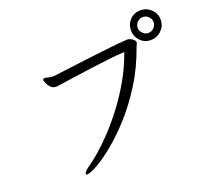

<svg xmlns="http://www.w3.org/2000/svg" viewBox="-138 -976 1277 1178"><g transform="rotate(-20 500.0 -387.5)"><path d="M987 -708Q987 -668 958 -639.5Q929 -611 888 -611Q848 -611 820.5 -639.5Q793 -668 793 -708Q793 -749 820.5 -777Q848 -805 888 -805Q929 -805 958 -777Q987 -749 987 -708ZM941 -708Q941 -730 925.5 -745.5Q910 -761 888 -761Q868 -761 852.5 -745.5Q837 -730 837 -708Q837 -689 852.5 -673Q868 -657 888 -657Q910 -657 925.5 -673Q941 -689 941 -708ZM254 -607Q305 -613 370.5 -621.5Q436 -630 506 -638.5Q576 -647 640 -654Q704 -661 752 -664Q760 -664 771.5 -659Q783 -654 792 -646Q801 -637 801 -630Q801 -623 797 -616Q793 -609 790 -600Q748 -481 686 -382Q624 -283 555 -206.5Q486 -130 421 -77Q356 -24 307.5 3Q259 30 239 30Q231 30 231 24Q231 19 240 8.5Q249 -2 268 -15Q299 -36 343 -74Q387 -112 437.5 -166Q488 -220 538.5 -287Q589 -354 633.5 -432Q678 -510 709 -598Q665 -596 607.5 -589.5Q550 -583 487.5 -574.5Q425 -566 365.5 -557.5Q306 -549 257 -542Q253 -541 249.5 -541Q246 -541 243 -541Q223 -541 209.5 -555Q196 -569 189.5 -585Q183 -601 183 -605Q183 -614 192 -615H195Q204 -615 217 -611Q230 -607 246 -607Z"/></g></svg>

Font: QiushuiShotai
Style: Regular
Weight: 600
Designer: Fontworks Inc.
Foundry: Fontworks Inc.
Version: Version 1.250